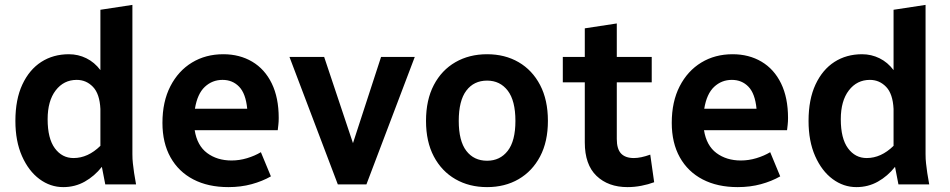

<svg xmlns="http://www.w3.org/2000/svg" viewBox="-20 -755 3889 786"><path d="M43 -260Q43 -348 71.5 -409Q100 -470 149 -501.5Q198 -533 262 -533Q300 -533 333.5 -516.5Q367 -500 391 -468V-715L522 -735V-124Q522 -103 524 -86Q526 -69 529 -47L537 0H411L397 -72Q367 -34 327 -11.5Q287 11 239 11Q186 11 141.5 -22Q97 -55 70 -116Q43 -177 43 -260ZM175 -267Q175 -188 204.5 -148Q234 -108 281 -108Q340 -108 391 -158V-309Q388 -371 360.5 -399.5Q333 -428 294 -428Q241 -428 208 -385Q175 -342 175 -267Z M645 -252Q645 -339 677.5 -402Q710 -465 766 -499Q822 -533 894 -533Q961 -533 1012.5 -502.5Q1064 -472 1092.5 -413.5Q1121 -355 1121 -272Q1121 -257 1119.5 -244Q1118 -231 1117 -222H777Q787 -159 828 -128.5Q869 -98 928 -98Q960 -98 991.5 -107.5Q1023 -117 1048 -132L1089 -33Q1054 -13 1010 -1Q966 11 915 11Q832 11 771.5 -20.5Q711 -52 678 -111Q645 -170 645 -252ZM891 -428Q849 -428 818.5 -399.5Q788 -371 778 -310H992Q986 -372 959 -400Q932 -428 891 -428Z M1165 -522H1307L1425 -169L1540 -522H1678L1480 0H1363Z M1724 -260Q1724 -346 1756 -407Q1788 -468 1844.5 -500.5Q1901 -533 1974 -533Q2047 -533 2103 -500.5Q2159 -468 2191 -407Q2223 -346 2223 -260Q2223 -175 2191 -114.5Q2159 -54 2103 -21.5Q2047 11 1974 11Q1901 11 1844.5 -21.5Q1788 -54 1756 -114.5Q1724 -175 1724 -260ZM1858 -260Q1858 -178 1889 -137.5Q1920 -97 1974 -97Q2027 -97 2058.5 -137.5Q2090 -178 2090 -260Q2090 -343 2058.5 -384Q2027 -425 1974 -425Q1920 -425 1889 -384Q1858 -343 1858 -260Z M2284 -418V-522H2374V-639L2505 -659V-522H2648V-418H2505V-186Q2505 -145 2522.5 -126.5Q2540 -108 2575 -108Q2603 -108 2642 -122L2658 -9Q2634 0 2605.5 5.5Q2577 11 2549 11Q2470 11 2422 -35Q2374 -81 2374 -172V-418Z M2730 -252Q2730 -339 2762.5 -402Q2795 -465 2851 -499Q2907 -533 2979 -533Q3046 -533 3097.5 -502.5Q3149 -472 3177.5 -413.5Q3206 -355 3206 -272Q3206 -257 3204.5 -244Q3203 -231 3202 -222H2862Q2872 -159 2913 -128.5Q2954 -98 3013 -98Q3045 -98 3076.5 -107.5Q3108 -117 3133 -132L3174 -33Q3139 -13 3095 -1Q3051 11 3000 11Q2917 11 2856.5 -20.5Q2796 -52 2763 -111Q2730 -170 2730 -252ZM2976 -428Q2934 -428 2903.5 -399.5Q2873 -371 2863 -310H3077Q3071 -372 3044 -400Q3017 -428 2976 -428Z M3290 -260Q3290 -348 3318.5 -409Q3347 -470 3396 -501.5Q3445 -533 3509 -533Q3547 -533 3580.5 -516.5Q3614 -500 3638 -468V-715L3769 -735V-124Q3769 -103 3771 -86Q3773 -69 3776 -47L3784 0H3658L3644 -72Q3614 -34 3574 -11.5Q3534 11 3486 11Q3433 11 3388.5 -22Q3344 -55 3317 -116Q3290 -177 3290 -260ZM3422 -267Q3422 -188 3451.5 -148Q3481 -108 3528 -108Q3587 -108 3638 -158V-309Q3635 -371 3607.5 -399.5Q3580 -428 3541 -428Q3488 -428 3455 -385Q3422 -342 3422 -267Z"/></svg>

Font: Radio Canada SemiBold
Style: Regular
Weight: 600
Designer: Charles Daoud, Etienne Aubert Bonn, Alexandre Saumier Demers, Jacques Le Bailly
Foundry: Radio-Canada
Version: Version 2.104; ttfautohint (v1.8.4.7-5d5b);gftools[0.9.28.de